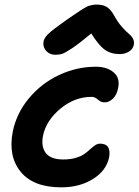

<svg xmlns="http://www.w3.org/2000/svg" viewBox="-20 -802 600 831"><path d="M220.2 -564.9Q195.8 -564.9 180.7 -580.8Q165.5 -596.7 168 -619.1Q169.4 -635.7 187.5 -653.8Q205.6 -671.9 271 -717.8Q280.8 -724.6 300.5 -738Q320.3 -751.5 326.2 -755.4Q332 -759.3 344.5 -766.8Q356.9 -774.4 363.3 -776.4Q369.6 -778.3 378.9 -780.3Q388.2 -782.2 397.9 -782.2Q426.8 -782.2 443.6 -771Q460.4 -759.8 475.1 -732.9Q489.3 -706.5 507.6 -685.8Q525.9 -665 537.4 -656Q548.8 -647 555.4 -635Q562 -623 559.1 -607.9Q555.7 -589.8 538.3 -578.9Q521 -567.9 498 -567.9Q460.4 -567.9 433.8 -586.7Q407.2 -605.5 375 -657.2Q323.7 -614.3 292.5 -593.5Q261.2 -572.8 248.8 -568.8Q236.3 -564.9 220.2 -564.9ZM245.1 8.8Q124.5 8.8 69.6 -58.3Q14.6 -125.5 35.2 -231.9Q51.3 -312 105.5 -377Q159.7 -441.9 236.1 -477.5Q312.5 -513.2 395 -513.2Q442.9 -513.2 471.7 -489Q500.5 -464.8 491.2 -420.9Q485.8 -391.6 469 -375.2Q452.1 -358.9 432.1 -358.9Q417 -358.9 403.8 -370.8Q390.6 -382.8 377 -382.8Q302.7 -382.8 241 -331.3Q179.2 -279.8 166 -213.9Q157.2 -167 178.5 -139.4Q199.7 -111.8 253.9 -111.8Q284.7 -111.8 308.3 -118.9Q332 -126 345.7 -136Q359.4 -146 370.1 -156Q380.9 -166 391.4 -173.1Q401.9 -180.2 413.1 -180.2Q462.9 -180.2 452.1 -120.1Q439.5 -62.5 381.8 -26.9Q324.2 8.8 245.1 8.8Z"/></svg>

Font: Shantell Sans Normal
Style: Italic
Weight: 600
Italic angle: -11.31°
Designer: Stephen Nixon, Anya Danilova, Shantell Martin
Foundry: Arrow Type
Version: Version 1.006;[559af2be0]